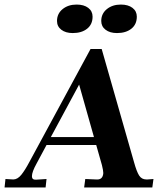

<svg xmlns="http://www.w3.org/2000/svg" viewBox="-67 -822 695 842"><path d="M-9 -35Q10 -35 26.5 -55.5Q43 -76 62 -112L330 -607H379L521 -110Q532 -70 543 -52.5Q554 -35 575 -35H580L606 -37L601 0H302L307 -37L354 -35Q384 -32 386 -63Q386 -74 380 -98L355 -186H137L93 -104Q73 -68 73 -49Q73 -33 91 -34L137 -37L133 0H-47L-43 -37ZM280 -451 156 -221H345ZM377 -730Q377 -762 401.5 -782Q426 -802 463 -802Q495 -802 514 -787.5Q533 -773 533 -749Q533 -715 509 -696Q485 -677 446 -677Q415 -677 396 -691.5Q377 -706 377 -730ZM183 -730Q183 -762 207.5 -782Q232 -802 269 -802Q301 -802 320 -787.5Q339 -773 339 -749Q339 -715 315 -696Q291 -677 252 -677Q221 -677 202 -691.5Q183 -706 183 -730Z"/></svg>

Font: Unna
Style: Bold Italic
Weight: 700
Italic angle: -8.05°
Designer: Jorge de Buen Unna
Foundry: Omnibus-Type
Version: Version 2.008